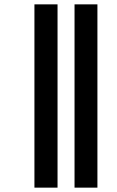

<svg xmlns="http://www.w3.org/2000/svg" viewBox="-20 -815 539 881"><path d="M322 46V-795H427V46ZM138 46V-795H244V46Z"/></svg>

Font: Noto Sans Kannada UI ExtraCondensed SemiBold
Style: Regular
Weight: 600
Width: 2
Designer: Jelle Bosma - Monotype Design Team
Foundry: Monotype Imaging Inc.
Version: Version 2.005; ttfautohint (v1.8.4.7-5d5b)